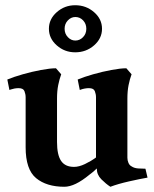

<svg xmlns="http://www.w3.org/2000/svg" viewBox="-20 -698 590 734"><path d="M467 -95Q467 -85 471 -75.5Q475 -66 483 -62Q493 -55 509 -54Q525 -53 536 -53L544 -19Q515 -14 473 -4.5Q431 5 402 16Q385 5 367.5 -12.5Q350 -30 350 -54Q343 -47 336.5 -41.5Q330 -36 323 -31Q294 -7 270 4.5Q246 16 226 16Q158 16 118 -17Q78 -50 78 -135V-326Q78 -338 73.5 -349.5Q69 -361 51 -361Q43 -361 35 -359.5Q27 -358 21.5 -356Q16 -354 16 -354L8 -394Q32 -404 67 -414Q102 -424 137 -430.5Q172 -437 194 -437L214 -414Q207 -395 202.5 -372.5Q198 -350 198 -321V-155Q198 -106 213.5 -83Q229 -60 263 -60Q282 -60 305 -71Q328 -82 347 -96V-326Q347 -338 342.5 -349.5Q338 -361 320 -361Q312 -361 304 -359.5Q296 -358 290.5 -356Q285 -354 285 -354L277 -394Q301 -404 336 -414Q371 -424 406 -430.5Q441 -437 463 -437L483 -414Q476 -395 471.5 -372.5Q467 -350 467 -321ZM227 -588Q227 -569 239.4 -556Q251.7 -543 267.9 -543Q285 -543 297.5 -556Q310 -568.9 310 -588Q310 -607 297.8 -620Q285.5 -633 268 -633Q251.8 -633 239.4 -620Q227 -607.1 227 -588ZM167 -588Q167 -625.1 197 -651.5Q227 -678 267.5 -678Q309.2 -678 339.6 -651.5Q370 -625.1 370 -588Q370 -551 339.6 -524.5Q309.2 -498 267.5 -498Q227 -498 197 -524.5Q167 -551 167 -588Z"/></svg>

Font: Buenard
Style: Regular
Weight: 400
Version: Version 2.000